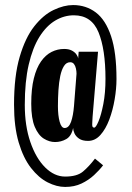

<svg xmlns="http://www.w3.org/2000/svg" viewBox="-20 -728 522 759"><path d="M237.5 11Q204 11 168.5 -7Q133 -25 102.8 -63.8Q72.5 -102.5 54 -164.5Q35.5 -226.5 35.5 -314.5Q35.5 -427.5 57.8 -503.2Q80 -579 115.5 -624Q151 -669 191.8 -688.5Q232.5 -708 269 -708Q320 -708 358.8 -678.8Q397.5 -649.5 419 -585.2Q440.5 -521 440.5 -415.5Q440.5 -377.5 433.2 -335Q426 -292.5 412 -255.2Q398 -218 377 -194.5Q356 -171 328 -171Q305.5 -171 292.5 -180Q279.5 -189 274.2 -201.2Q269 -213.5 269 -222Q262.5 -190 242 -178.2Q221.5 -166.5 197.5 -166.5Q175 -166.5 153.2 -180Q131.5 -193.5 117.5 -226.5Q103.5 -259.5 103.5 -318Q103.5 -377 113.8 -418.2Q124 -459.5 142.2 -485.2Q160.5 -511 184 -522.8Q207.5 -534.5 233.5 -534.5Q251.5 -534.5 263.2 -528.5Q275 -522.5 281.5 -513.8Q288 -505 289 -496.5L291 -523.5H367.5L346 -266.5Q345.5 -255.5 345 -248.2Q344.5 -241 344.5 -236Q344.5 -228.5 346.5 -226Q348.5 -223.5 352.5 -223.5Q359 -223.5 369.5 -248.5Q380 -273.5 388.5 -317Q397 -360.5 397 -416.5Q397 -533 369.5 -600.2Q342 -667.5 272 -667.5Q233.5 -667.5 198.5 -646.8Q163.5 -626 136.2 -582.8Q109 -539.5 93.5 -472.5Q78 -405.5 78 -313.5Q78 -230.5 100 -166.5Q122 -102.5 158.5 -66.2Q195 -30 237.5 -30Q284.5 -30 308 -49.8Q331.5 -69.5 355.5 -101L387.5 -74.5Q373 -55.5 351.8 -35.8Q330.5 -16 302.2 -2.5Q274 11 237.5 11ZM235.5 -222Q244 -222 250.2 -228.2Q256.5 -234.5 260.8 -246.2Q265 -258 268 -274Q271 -290 272.5 -309L282.5 -436.5Q282.5 -446.5 280.2 -457Q278 -467.5 272.5 -474.8Q267 -482 257.5 -482Q242.5 -482 233 -467.2Q223.5 -452.5 218.2 -427.5Q213 -402.5 211 -371.5Q209 -340.5 209 -308Q209 -271.5 215.8 -246.8Q222.5 -222 235.5 -222Z"/></svg>

Font: Imbue Thin 10pt Black
Style: Regular
Weight: 900
Version: Version 1.102